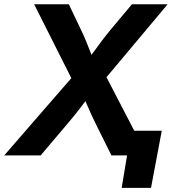

<svg xmlns="http://www.w3.org/2000/svg" viewBox="-50 -748 827 924"><path d="M-29.8 0 340.8 -426.8 322.3 -314.5 114.3 -727.5H281.2L339.8 -604.5Q353.5 -576.2 364 -550.5Q374.5 -524.9 384 -500.2Q393.6 -475.6 403.8 -449.7H364.7Q384.3 -475.1 402.1 -500Q419.9 -524.9 439.2 -550.5Q458.5 -576.2 481.9 -604.5L585 -727.5H756.8L417.5 -322.8L435.1 -429.2L657.7 0H486.3L410.2 -153.3Q397.9 -178.2 388.4 -199Q378.9 -219.7 370.6 -239.3Q362.3 -258.8 353 -280.8H376Q359.4 -259.3 344.5 -239.3Q329.6 -219.2 313 -198.7Q296.4 -178.2 275.4 -153.3L145.5 0ZM535.6 156.2 561.5 0H519.5L539.1 -118.7H728.5L676.8 156.2Z"/></svg>

Font: Inter 24pt
Style: Bold Italic
Weight: 700
Italic angle: -9.3988°
Version: Version 4.001;git-66647c0bb